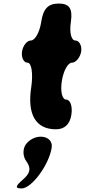

<svg xmlns="http://www.w3.org/2000/svg" viewBox="-20 -778 478 1081"><path d="M127 33C107 59 107 102 129 131C156 169 151 197 109 233C65 271 64 283 102 283C158 283 256 150 271 54C282 -17 177 -32 127 33ZM212 -654C203 -596 177 -550 154 -550C132 -550 109 -521 104 -488C99 -455 113 -425 135 -425C158 -425 167 -363 156 -288C132 -134 181 -50 295 -50C344 -50 374 -79 382 -133C389 -179 376 -217 353 -217C330 -217 319 -263 328 -321C337 -379 362 -425 385 -425C407 -425 432 -455 437 -488C442 -521 426 -550 404 -550C381 -550 370 -596 379 -654C390 -729 371 -758 311 -758C251 -758 223 -729 212 -654Z"/></svg>

Font: Hussar Skorodowane
Style: Ky
Weight: 700
Foundry: Cannot Into Space Fonts
Version: Version 0.892